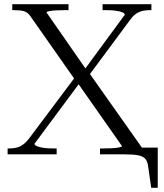

<svg xmlns="http://www.w3.org/2000/svg" viewBox="-20 -730 777 908"><path d="M38 -682V-710H304V-682H286Q267 -682 247 -681Q227 -680 213.5 -677.5Q200 -675 200 -671L394 -392L399 -389L651 -32V0H453V-28H471Q490 -28 510 -29Q530 -30 543.5 -33Q557 -36 557 -39L343 -344L338 -348L124 -653Q110 -673 92 -677.5Q74 -682 45 -682ZM16 0V-28H25Q56 -28 77.5 -39Q99 -50 119 -77L346 -380L368 -353L143 -50Q143 -44 154 -39Q165 -34 184.5 -31Q204 -28 230 -28H248V0ZM390 -359 368 -385 570 -660Q570 -667 559.5 -671.5Q549 -676 530 -679Q511 -682 484 -682H465V-710H696V-682H688Q659 -682 637.5 -673Q616 -664 596 -637ZM568 0H556V-32H726V158H695L680 53Q677 31 665.5 19.5Q654 8 631 4Q608 0 568 0Z"/></svg>

Font: Roboto Serif 120pt Expanded Light
Style: Regular
Weight: 300
Width: 7
Designer: Greg Gazdowicz
Foundry: Commercial Type
Version: Version 1.008